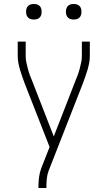

<svg xmlns="http://www.w3.org/2000/svg" viewBox="-20 -944 540 964"><path d="M173 0V-7Q173 -31 176 -54Q179 -77 187 -99L229 -206L104 -525Q98 -542 92 -558.5Q86 -575 81 -592Q76 -609 72.5 -626.5Q69 -644 69 -662V-735H109V-661Q109 -646 112.5 -630Q116 -614 120 -598.5Q124 -583 129.5 -568Q135 -553 141 -539L250 -259L359 -539Q365 -553 370.5 -568Q376 -583 380 -598.5Q384 -614 387.5 -630Q391 -646 391 -662V-735H431V-662Q431 -644 427.5 -626.5Q424 -609 419 -592Q414 -575 408 -558.5Q402 -542 396 -525L224 -86Q217 -67 215 -47Q213 -27 213 -7V0ZM350 -846Q342 -846 334.5 -848Q327 -850 321 -856Q315 -862 313 -869.5Q311 -877 311 -885Q311 -893 313 -900.5Q315 -908 321 -914Q327 -920 334.5 -922Q342 -924 350 -924Q358 -924 365.5 -922Q373 -920 379 -914Q385 -908 387 -900.5Q389 -893 389 -885Q389 -877 387 -869.5Q385 -862 379 -856Q373 -850 365.5 -848Q358 -846 350 -846ZM150 -846Q142 -846 134.5 -848Q127 -850 121 -856Q115 -862 113 -869.5Q111 -877 111 -885Q111 -893 113 -900.5Q115 -908 121 -914Q127 -920 134.5 -922Q142 -924 150 -924Q158 -924 165.5 -922Q173 -920 179 -914Q185 -908 187 -900.5Q189 -893 189 -885Q189 -877 187 -869.5Q185 -862 179 -856Q173 -850 165.5 -848Q158 -846 150 -846Z"/></svg>

Font: Iosevka Curly Extralight
Style: Regular
Weight: 200
Monospace: yes
Designer: Belleve Invis
Foundry: Belleve Invis
Version: Version 22.1.2; ttfautohint (v1.8.4)